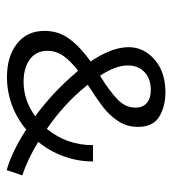

<svg xmlns="http://www.w3.org/2000/svg" viewBox="10 -524 518 578"><g transform="rotate(90 269.0 -235.0)"><path d="M492 4Q434 -13 370 -55Q337 -27 296.5 -12Q256 3 212 3Q150 3 111.5 -27Q73 -57 73 -110Q73 -153 97.5 -185.5Q122 -218 165 -249Q122 -313 122 -363Q122 -409 159.5 -441.5Q197 -474 258 -474Q300 -474 331 -455.5Q362 -437 362 -391Q362 -358 344.5 -331.5Q327 -305 302 -286Q277 -267 235 -240L241 -233Q293 -169 368 -117Q417 -177 417 -256H466Q466 -210 450.5 -167.5Q435 -125 407 -91Q460 -59 508 -43ZM208 -277Q256 -307 280 -330.5Q304 -354 304 -384Q304 -406 290 -418Q276 -430 251 -430Q217 -430 197 -411Q177 -392 177 -361Q177 -324 208 -277ZM330 -82Q259 -134 201 -202L193 -211Q164 -189 148.5 -167Q133 -145 133 -119Q133 -85 158.5 -66Q184 -47 226 -47Q282 -47 330 -82Z"/></g></svg>

Font: Ysabeau SC
Style: Regular
Weight: 400
Designer: Christian Thalmann (Catharsis Fonts)
Version: Version 0.003